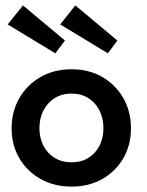

<svg xmlns="http://www.w3.org/2000/svg" viewBox="-20 -679 546 711"><path d="M245 12Q180.5 12 130.2 -16.2Q80 -44.5 51.5 -93.2Q23 -142 23 -204Q23 -266 51.5 -315.5Q80 -365 130.2 -393.8Q180.5 -422.5 245 -422.5Q309.5 -422.5 359 -393.8Q408.5 -365 436.8 -315.5Q465 -266 465 -204Q465 -142 436.8 -93.2Q408.5 -44.5 359 -16.2Q309.5 12 245 12ZM245 -78Q281 -78 307.5 -94.5Q334 -111 348.5 -139.5Q363 -168 363 -204.5Q363 -241 348.5 -269.8Q334 -298.5 307.5 -315.5Q281 -332.5 245 -332.5Q209 -332.5 182.2 -315.5Q155.5 -298.5 140.8 -269.8Q126 -241 126 -204.5Q126 -168 140.8 -139.5Q155.5 -111 182.2 -94.5Q209 -78 245 -78ZM379.5 -481.5 203 -588.5 259 -659 414.5 -529ZM185 -481.5 8.5 -588.5 65 -659 220.5 -529Z"/></svg>

Font: League Spartan Medium
Style: Regular
Weight: 500
Foundry: The League of Moveable Type
Version: Version 2.002